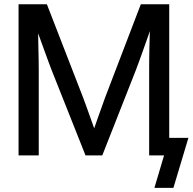

<svg xmlns="http://www.w3.org/2000/svg" viewBox="-20 -748 927 924"><path d="M69.3 0V-727.5H205.6L379.4 -279.8Q385.7 -262.7 394.8 -238Q403.8 -213.4 413.3 -186.5Q422.9 -159.7 431.4 -135.7Q439.9 -111.8 444.8 -96.2H421.9Q426.8 -111.8 435.1 -135.7Q443.4 -159.7 452.9 -186.5Q462.4 -213.4 471.4 -238Q480.5 -262.7 486.3 -279.8L657.7 -727.5H794.4V0H697.8V-409.2Q697.8 -432.6 698 -460.7Q698.2 -488.8 699 -518.8Q699.7 -548.8 700.7 -579.3Q701.7 -609.9 701.7 -638.7H714.8Q703.1 -603.5 691.4 -570.1Q679.7 -536.6 668.9 -506.6Q658.2 -476.6 649.2 -451.9Q640.1 -427.2 633.3 -409.2L472.2 0H391.6L229 -409.2Q222.2 -427.2 212.9 -451.9Q203.6 -476.6 192.9 -506.6Q182.1 -536.6 169.9 -570.1Q157.7 -603.5 144.5 -638.7H162.1Q163.1 -609.9 163.6 -579.3Q164.1 -548.8 164.8 -518.8Q165.5 -488.8 166 -460.7Q166.5 -432.6 166.5 -409.2V0ZM723.1 156.2 769.5 0H736.8V-84.5H886.7L814.5 156.2Z"/></svg>

Font: Inter Cardless Display
Style: Regular
Weight: 400
Designer: Rasmus Andersson
Foundry: rsms
Version: Version 4.001;git-9221beed3